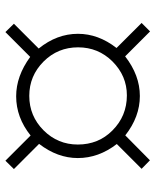

<svg xmlns="http://www.w3.org/2000/svg" viewBox="47 -707 573 707"><g transform="rotate(90 333.5 -353.5)"><path d="M67.4 -118.2 158.7 -209.5Q104.5 -276.4 104.5 -354Q104.5 -429.2 156.7 -496.1L64.5 -588.4L95.7 -619.6L187.5 -527.8Q257.3 -582 333.5 -582Q410.2 -582 478.5 -528.3L570.3 -619.1L601.6 -588.4L510.3 -497.1Q562 -430.2 562 -353.5Q562 -278.8 509.8 -210.9L602.5 -118.2L571.8 -86.9L479 -179.7Q412.6 -126.5 334.5 -126.5Q260.3 -126.5 189.5 -178.2L98.1 -86.9ZM331.1 -534.2Q259.3 -534.2 206.1 -481Q154.3 -428.7 154.3 -354.5Q154.3 -279.8 206.5 -227.5Q259.3 -174.8 333 -174.8Q407.2 -174.8 460 -227.5Q512.2 -279.8 512.2 -353.5Q512.2 -429.7 460.4 -481Q407.2 -534.2 331.1 -534.2Z"/></g></svg>

Font: UnifrakturMaguntia sl
Style: Regular
Weight: 400
Designer: j. 'mach' wust, based on a font by Peter Wiegel, original typeface by Carl Albert Fahrenwaldt 1901
Version: Version 2010-11-24